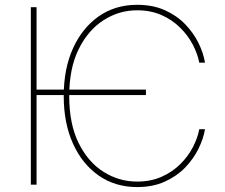

<svg xmlns="http://www.w3.org/2000/svg" viewBox="-20 -757 924 787"><path d="M578.1 -389.6V-367.2H114.3V-389.6ZM820.3 -500H796.9Q790 -536.1 770.3 -574Q750.5 -611.8 718.3 -643.8Q686 -675.8 641.8 -695.3Q597.7 -714.8 542 -714.8Q467.8 -714.8 404.3 -674.1Q340.8 -633.3 302.2 -554.9Q263.7 -476.6 263.7 -363.3Q263.7 -249 302.2 -170.9Q340.8 -92.8 404.3 -52.7Q467.8 -12.7 542 -12.7Q597.7 -12.7 641.8 -32.2Q686 -51.8 718.3 -83.5Q750.5 -115.2 770.3 -153.1Q790 -190.9 796.9 -227.5H820.3Q814 -189 793.7 -147.5Q773.4 -106 739 -70.3Q704.6 -34.7 655.5 -12.5Q606.4 9.8 542 9.8Q452.6 9.8 385 -37.1Q317.4 -84 279.3 -168Q241.2 -252 241.2 -363.3Q241.2 -475.1 279.3 -559.1Q317.4 -643.1 385 -690.2Q452.6 -737.3 542 -737.3Q606.4 -737.3 655.5 -715.3Q704.6 -693.4 739 -657.7Q773.4 -622.1 793.7 -580.6Q814 -539.1 820.3 -500ZM129.9 -727.5V0H106.4V-727.5Z"/></svg>

Font: Inter 18pt Thin
Style: Regular
Weight: 250
Designer: Rasmus Andersson
Foundry: rsms
Version: Version 4.001;git-66647c0bb